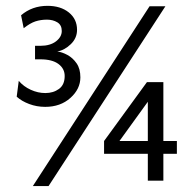

<svg xmlns="http://www.w3.org/2000/svg" viewBox="-20 -607 641 645"><path d="M90.3 18.1 482.4 -585.9H535.6L143.1 18.1ZM131.8 -248Q103.5 -248 78.1 -257.6Q52.7 -267.1 36.1 -282.2L43 -335.4Q59.1 -316.4 83.3 -305.4Q107.4 -294.4 132.3 -294.4Q159.2 -294.4 178.2 -308.3Q197.3 -322.3 197.3 -351.6Q197.3 -376.5 176.3 -392.1Q155.3 -407.7 115.7 -407.7H97.7V-453.1H115.7Q148.4 -453.1 168 -468Q187.5 -482.9 187.5 -502.9Q187.5 -522.9 172.6 -532Q157.7 -541 137.7 -541Q117.2 -541 99.1 -535.2Q81.1 -529.3 59.6 -512.2L50.8 -555.7Q87.9 -587.4 139.6 -587.4Q183.6 -587.4 211.2 -565.2Q238.8 -543 238.8 -506.8Q238.8 -478.5 217.5 -458.3Q196.3 -438 172.4 -434.1Q188.5 -432.1 206.5 -422.4Q224.6 -412.6 237.3 -394.3Q250 -376 250 -347.2Q250 -308.1 216.6 -278.1Q183.1 -248 131.8 -248ZM476.6 0V-90.3H329.6V-133.3L473.6 -331.1H528.8V-133.3H574.2V-90.3H528.8V0ZM381.3 -133.3H476.6V-265.1Z"/></svg>

Font: Harmattan Medium
Style: Regular
Weight: 500
Designer: George W. Nuss III and SIL International
Foundry: SIL International
Version: Version 4.000